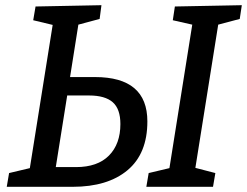

<svg xmlns="http://www.w3.org/2000/svg" viewBox="-20 -720 952 740"><path d="M6 0 15 -53 95 -72 183 -624 108 -642 117 -695 371 -700 364 -647 282 -625 250 -423H346Q548 -423 548 -252Q548 -128 471.5 -64Q395 0 260 0ZM904 -647 821 -625 733 -73 810 -53 801 0H544L553 -53L633 -72L721 -625L646 -642L654 -695L912 -700ZM323 -352H239L195 -76H273Q356 -76 400 -120.5Q444 -165 444 -242Q444 -300 414.5 -326Q385 -352 323 -352Z"/></svg>

Font: Bitter Medium
Style: Italic
Weight: 500
Italic angle: -9°
Designer: Sol Matas, and Bitter project Authors
Foundry: Sol Matas
Version: Version 2.001